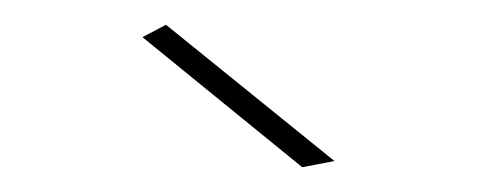

<svg xmlns="http://www.w3.org/2000/svg" viewBox="-20 -759 390 155"><path d="M114 -739 250 -629 224 -624 95 -729Z"/></svg>

Font: TypoPRO Montserrat
Style: Regular
Weight: 250
Designer: Julieta Ulanovsky
Foundry: Julieta Ulanovsky
Version: Version 6.001